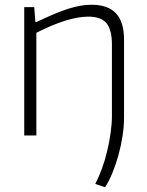

<svg xmlns="http://www.w3.org/2000/svg" viewBox="-20 -570 619 808"><path d="M381 204Q396 175 409 139.5Q422 104 431 66Q440 28 445.5 -10.5Q451 -49 451 -84V-382Q451 -445 428 -472.5Q405 -500 352 -500Q267 -500 133 -432V0H82V-540H124L129 -477H133Q175 -497 208 -511Q241 -525 268.5 -533.5Q296 -542 319 -546Q342 -550 365 -550Q434 -550 468 -514Q502 -478 502 -403V-75Q502 -38 495.5 3.5Q489 45 478 84.5Q467 124 452.5 159Q438 194 422 218Z"/></svg>

Font: Encode Sans Normal
Style: ExtraLight
Weight: 200
Designer: Pablo Impallari, Andres Torresi
Foundry: Pablo Impallari, Andres Torresi
Version: Version 1.000; ttfautohint (v1.00) -l 8 -r 50 -G 200 -x 14 -